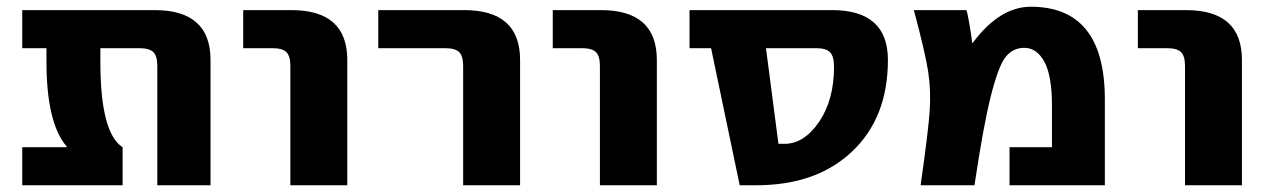

<svg xmlns="http://www.w3.org/2000/svg" viewBox="-20 -550 3768 570"><path d="M605 0H447V-354Q447 -384 435 -395.5Q423 -407 393 -407H278V-366Q278 -155 344 -113V0H46V-113H178V-115Q118 -185 118 -366V-407H46V-520H439Q605 -520 605 -372Z M702 -407V-520H845Q1011 -520 1011 -372V0H842V-354Q842 -384 830 -395.5Q818 -407 788 -407Z M1103 -407V-520H1358Q1524 -520 1524 -372V0H1355V-354Q1355 -384 1343 -395.5Q1331 -407 1301 -407Z M1621 -407V-520H1764Q1930 -520 1930 -372V0H1761V-354Q1761 -384 1749 -395.5Q1737 -407 1707 -407Z M2091 -407H2027V-520H2450Q2616 -520 2616 -372Q2616 -201 2510 -100.5Q2404 0 2225 0H2176ZM2254 -407 2291 -123H2309Q2367 -123 2411.5 -188Q2456 -253 2456 -352Q2456 -383 2444 -395Q2432 -407 2402 -407Z M2866 -423H2868Q2948 -530 3040 -530Q3260 -530 3260 -255V0H2977V-113H3103V-238Q3103 -325 3080.5 -366.5Q3058 -408 3021 -408Q2987 -408 2965.5 -381Q2944 -354 2921.5 -264.5Q2899 -175 2873 0H2713Q2736 -160 2740 -221Q2744 -282 2735.5 -337.5Q2727 -393 2693 -520H2849Q2853 -509 2859 -472.5Q2865 -436 2866 -423Z M3358 -407V-520H3501Q3667 -520 3667 -372V0H3498V-354Q3498 -384 3486 -395.5Q3474 -407 3444 -407Z"/></svg>

Font: Mplus 1p ExtraBold
Style: Regular
Weight: 800
Version: Version 1.061